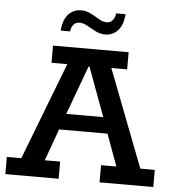

<svg xmlns="http://www.w3.org/2000/svg" viewBox="-53 -798 765 847"><g transform="rotate(5 329.5 -374.5)"><path d="M2 0V-76H66L232 -507H162V-583H497V-507H427L593 -76H657V0H419V-76H487L425 -245L458 -217H203L231 -245L170 -76H238V0ZM237 -262 220 -288H435L420 -262L330 -506H327ZM386 -652Q364 -652 343.5 -662.5Q323 -673 305 -683.5Q287 -694 270 -694Q254 -694 244 -683Q234 -672 232 -652H190Q194 -701 216.5 -725Q239 -749 273 -749Q295 -749 315.5 -738.5Q336 -728 354 -717Q372 -706 389 -706Q405 -706 415 -718Q425 -730 427 -749H469Q465 -700 442.5 -676Q420 -652 386 -652Z"/></g></svg>

Font: Rokkitt SemiBold Medium
Style: Regular
Weight: 500
Version: Version 3.103